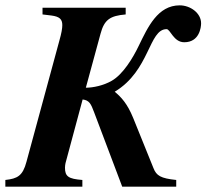

<svg xmlns="http://www.w3.org/2000/svg" viewBox="-55 -698 772 718"><path d="M321 -572C335 -624 356 -639 415 -644V-669H104V-644L137 -640C168 -636 178 -626 178 -604C178 -592 175 -574 167 -546L44 -93C30 -40 10 -30 -35 -25V0H253V-25C201 -29 188 -38 188 -71C188 -77 189 -83 190 -88L254 -326C279 -323 285 -310 297 -278L402 0H604V-25C546 -31 530 -41 519 -69L443 -257C421 -311 398 -335 374 -355C506 -434 501 -589 568 -589C582 -589 594 -540 634 -540C691 -540 697 -596 697 -611C697 -649 657 -678 617 -678C535 -678 498 -597 464 -527C442 -481 405 -420 363 -396C332 -378 293 -370 266 -370Z"/></svg>

Font: XITS
Style: Bold Italic
Weight: 700
Italic angle: -16.33°
Designer: MicroPress Inc., with final additions and corrections provided by Coen Hoffman, Elsevier (retired)
Version: Version 1.105